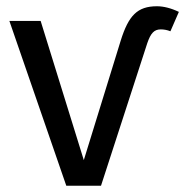

<svg xmlns="http://www.w3.org/2000/svg" viewBox="-20 -594 592 614"><path d="M451 -456C462 -488 473 -500 494 -500C505 -500 515 -498 525 -494L552 -556C527 -568 503 -574 482 -574C419 -574 391 -544 366 -464L248 -82L110 -527H10L192 0H303Z"/></svg>

Font: Fira Sans
Style: Regular
Weight: 400
Designer: Carrois Corporate & Edenspiekermann AG
Foundry: Carrois Corporate GbR & Edenspiekermann AG
Version: Version 4.203